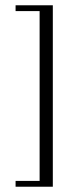

<svg xmlns="http://www.w3.org/2000/svg" viewBox="-20 -650 257 727"><path d="M39 35H130V-608H39V-630H180V57H39Z"/></svg>

Font: Smooch Sans
Style: Regular
Weight: 400
Designer: Robert E. Leuschke
Foundry: Robert E. Leuschke
Version: Version 1.010; ttfautohint (v1.8.3)